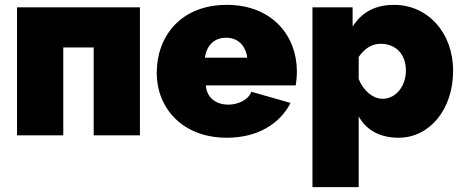

<svg xmlns="http://www.w3.org/2000/svg" viewBox="-20 -556 1902 789"><path d="M555 -526H50V0H240V-361H365V0H555Z M912 10C1041 10 1131 -49 1174 -133L1013 -179C1001 -146 959 -126 918 -126C874 -126 830 -149 826 -205H1195C1198 -221 1200 -243 1200 -263C1200 -407 1100 -536 912 -536C724 -536 624 -408 624 -256C624 -115 727 10 912 10ZM822 -319C829 -370 861 -401 909 -401C957 -401 989 -370 996 -319Z M1618 10C1746 10 1842 -107 1842 -265C1842 -421 1739 -536 1599 -536C1519 -536 1466 -504 1429 -447V-526H1264V213H1454V-78C1485 -21 1542 10 1618 10ZM1552 -150C1512 -150 1473 -184 1454 -231V-322C1479 -358 1509 -376 1544 -376C1607 -376 1648 -333 1648 -266C1648 -202 1607 -150 1552 -150Z"/></svg>

Font: Raleway Black
Style: Regular
Weight: 900
Designer: Matt McInerney, Pablo Impallari, Rodrigo Fuenzalida
Foundry: Matt McInerney, Pablo Impallari, Rodrigo Fuenzalida
Version: Version 3.000g; ttfautohint (v1.5) -l 8 -r 28 -G 28 -x 14 -D